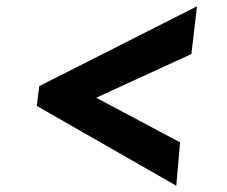

<svg xmlns="http://www.w3.org/2000/svg" viewBox="-20 -679 721 611"><path d="M541 -88 97 -342 105 -405 607 -659 589 -507 286 -368 553 -226Z"/></svg>

Font: Merriweather Sans ExtraBold
Style: Italic
Weight: 800
Italic angle: -7.5°
Designer: Eben Sorkin
Foundry: Eben Sorkin
Version: Version 2.001; ttfautohint (v1.8.3)